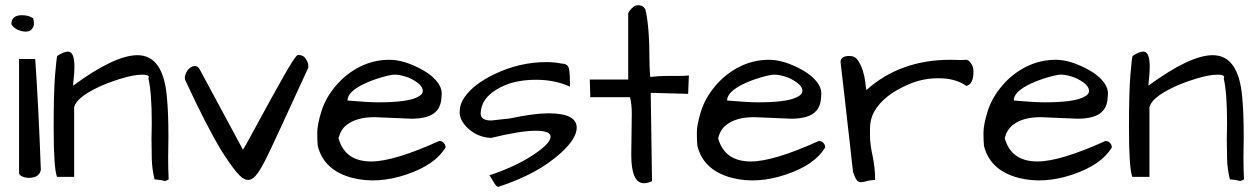

<svg xmlns="http://www.w3.org/2000/svg" viewBox="-20 -684 4791 732"><path d="M114.3 -459Q127 -276.4 135.7 -36.1Q129.9 -5.9 88.9 -5.9Q78.1 -5.9 66.9 -10.3Q55.7 -14.6 52.7 -22.5V-459ZM23.4 -591.8Q23.4 -626 63.5 -626Q89.8 -626 106.4 -614.3Q109.4 -603.5 109.4 -593.3Q109.4 -583 101.6 -573.2Q93.8 -563.5 78.1 -563.5Q62.5 -563.5 46.9 -570.8Q31.2 -578.1 23.4 -591.8Z M558.6 -213.9Q558.6 -330.1 545.9 -384.8Q553.7 -399.4 522.5 -399.4Q489.3 -399.4 436.5 -382.8Q383.8 -366.2 350.6 -349.6Q271.5 -311.5 262.7 -275.4V-9.8H197.3Q184.6 -43 184.6 -196.3Q184.6 -333 189.9 -397.5Q195.3 -461.9 198.2 -470.7Q223.6 -487.3 239.3 -487.3Q263.7 -487.3 263.7 -429.7Q263.7 -407.2 261.2 -386.2Q258.8 -365.2 258.8 -357.4Q417 -473.6 503.9 -473.6Q602.5 -473.6 616.2 -314.5Q622.1 -258.8 622.1 -160.2L621.1 -83Q621.1 -40 623 0Q613.3 5.9 607.4 5.9Q604.5 4.9 594.7 2.9Q585 1 569.3 0Q559.6 -39.1 558.6 -79.6Q557.6 -120.1 557.6 -154.3Z M686.5 -377.9Q684.6 -382.8 684.6 -389.2Q684.6 -395.5 689.5 -406.2Q694.3 -417 703.6 -424.8Q712.9 -432.6 724.1 -432.1Q735.4 -431.6 742.2 -418L906.2 -113.3Q914.1 -125 931.2 -156.7Q948.2 -188.5 970.2 -228.5Q992.2 -268.6 1016.1 -312Q1040 -355.5 1060.5 -391.6Q1107.4 -474.6 1116.2 -474.6Q1136.7 -474.6 1146 -459.5Q1155.3 -444.3 1155.3 -436.5Q1155.3 -428.7 1155.3 -425.8Q1100.6 -306.6 1054.2 -206.1Q1007.8 -105.5 992.7 -75.7Q977.5 -45.9 965.8 -28.3Q945.3 2 925.8 2Q906.2 2 880.9 -28.8Q855.5 -59.6 823.2 -111.3Q766.6 -205.1 686.5 -377.9Z M1395.5 -68.4Q1481.4 -68.4 1654.3 -146.5Q1665 -146.5 1671.9 -139.2Q1678.7 -131.8 1678.7 -122.1Q1639.6 -55.7 1529.3 -18.6Q1418.9 18.6 1323.2 -5.9Q1214.8 -34.2 1191.4 -127.9Q1189.5 -146.5 1189.5 -177.7Q1189.5 -209 1205.6 -260.3Q1221.7 -311.5 1260.7 -357.4Q1299.8 -403.3 1352.5 -429.7Q1405.3 -456.1 1464.8 -456.1Q1521.5 -456.1 1591.8 -417Q1625 -398.4 1644.5 -375Q1664.1 -351.6 1664.1 -327.1Q1664.1 -320.3 1663.1 -313.5Q1661.1 -253.9 1605.5 -238.3Q1581.1 -231.4 1548.8 -231.4L1408.2 -237.3Q1337.9 -237.3 1300.8 -207Q1279.3 -190.4 1270.5 -157.2Q1294.9 -68.4 1395.5 -68.4ZM1372.1 -366.2Q1304.7 -335 1304.7 -300.8Q1382.8 -293.9 1421.9 -293.9Q1530.3 -293.9 1568.4 -312.5Q1591.8 -322.3 1591.8 -336.9Q1591.8 -354.5 1569.8 -370.1Q1547.9 -385.7 1524.4 -392.6Q1501 -399.4 1485.4 -399.4Q1469.7 -399.4 1434.6 -389.2Q1399.4 -378.9 1372.1 -366.2Z M2071.3 -252Q2178.7 -252 2178.7 -197.3Q2178.7 -156.2 2119.1 -101.6Q2030.3 -20.5 1879.9 28.3Q1873 28.3 1864.7 14.6Q1856.4 1 1852.1 -6.3Q1847.7 -13.7 1845.7 -15.6Q1958 -52.7 2030.3 -105.5Q2079.1 -140.6 2079.1 -163.1Q2079.1 -185.5 2021.5 -185.5Q1963.9 -185.5 1852.5 -158.2Q1801.8 -160.2 1764.6 -194.3Q1732.4 -224.6 1732.4 -255.4Q1732.4 -286.1 1750 -312Q1767.6 -337.9 1796.9 -360.4Q1826.2 -382.8 1865.2 -401.4Q1960.9 -447.3 2063.5 -447.3Q2093.8 -447.3 2122.1 -441.4Q2145.5 -441.4 2149.4 -420.9Q2153.3 -400.4 2153.3 -353.5Q2095.7 -379.9 2023.4 -379.9Q1933.6 -379.9 1875 -343.8Q1814.5 -308.6 1812.5 -252Q1812.5 -224.6 1852.5 -224.6L1923.8 -232.4Q2015.6 -252 2071.3 -252Z M2386.7 -93.8 2388.7 -250Q2388.7 -287.1 2381.8 -313.5H2230.5L2228.5 -380.9H2375V-632.8Q2377.9 -641.6 2386.7 -650.4Q2400.4 -664.1 2409.7 -664.1Q2418.9 -664.1 2425.8 -662.1Q2432.6 -660.2 2440.4 -648.4Q2456.1 -584 2456.1 -454.1Q2456.1 -421.9 2459 -390.6Q2490.2 -394.5 2521.5 -394.5Q2521.5 -394.5 2572.3 -394.5Q2590.8 -394.5 2606.4 -396.5L2603.5 -326.2L2460.9 -330.1L2465.8 6.8Q2448.2 14.6 2435.5 14.6Q2386.7 14.6 2386.7 -93.8Z M2842.8 -68.4Q2928.7 -68.4 3101.6 -146.5Q3112.3 -146.5 3119.1 -139.2Q3126 -131.8 3126 -122.1Q3086.9 -55.7 2976.6 -18.6Q2866.2 18.6 2770.5 -5.9Q2662.1 -34.2 2638.7 -127.9Q2636.7 -146.5 2636.7 -177.7Q2636.7 -209 2652.8 -260.3Q2668.9 -311.5 2708 -357.4Q2747.1 -403.3 2799.8 -429.7Q2852.5 -456.1 2912.1 -456.1Q2968.8 -456.1 3039.1 -417Q3072.3 -398.4 3091.8 -375Q3111.3 -351.6 3111.3 -327.1Q3111.3 -320.3 3110.4 -313.5Q3108.4 -253.9 3052.7 -238.3Q3028.3 -231.4 2996.1 -231.4L2855.5 -237.3Q2785.2 -237.3 2748 -207Q2726.6 -190.4 2717.8 -157.2Q2742.2 -68.4 2842.8 -68.4ZM2819.3 -366.2Q2752 -335 2752 -300.8Q2830.1 -293.9 2869.1 -293.9Q2977.5 -293.9 3015.6 -312.5Q3039.1 -322.3 3039.1 -336.9Q3039.1 -354.5 3017.1 -370.1Q2995.1 -385.7 2971.7 -392.6Q2948.2 -399.4 2932.6 -399.4Q2917 -399.4 2881.8 -389.2Q2846.7 -378.9 2819.3 -366.2Z M3664.1 -356.4Q3623 -385.7 3558.6 -385.7Q3498 -385.7 3446.3 -363.3Q3348.6 -322.3 3312.5 -257.8Q3296.9 -228.5 3296.9 -195.3Q3296.9 -189.5 3296.9 -162.6Q3296.9 -135.7 3306.6 -90.3Q3316.4 -44.9 3316.4 2Q3295.9 2.9 3283.2 6.8Q3270.5 10.7 3261.7 10.7Q3252.9 10.7 3246.6 2.9Q3240.2 -4.9 3232.4 -27.3Q3231.4 -33.2 3228.5 -60.5Q3225.6 -87.9 3221.2 -127Q3216.8 -166 3211.4 -212.4Q3206.1 -258.8 3201.2 -303.7Q3190.4 -401.4 3184.6 -447.3Q3184.6 -470.7 3218.8 -470.7Q3239.3 -470.7 3251 -453.6Q3262.7 -436.5 3269.5 -414.6Q3276.4 -392.6 3278.8 -371.1Q3281.2 -349.6 3283.2 -340.8Q3412.1 -456.1 3603.5 -456.1Q3625 -456.1 3648.4 -455.1Q3654.3 -456.1 3663.1 -456.1Q3671.9 -456.1 3680.7 -444.3Q3691.4 -430.7 3691.4 -411.1Q3691.4 -362.3 3664.1 -356.4Z M3935.5 -68.4Q4021.5 -68.4 4194.3 -146.5Q4205.1 -146.5 4211.9 -139.2Q4218.8 -131.8 4218.8 -122.1Q4179.7 -55.7 4069.3 -18.6Q3959 18.6 3863.3 -5.9Q3754.9 -34.2 3731.4 -127.9Q3729.5 -146.5 3729.5 -177.7Q3729.5 -209 3745.6 -260.3Q3761.7 -311.5 3800.8 -357.4Q3839.8 -403.3 3892.6 -429.7Q3945.3 -456.1 4004.9 -456.1Q4061.5 -456.1 4131.8 -417Q4165 -398.4 4184.6 -375Q4204.1 -351.6 4204.1 -327.1Q4204.1 -320.3 4203.1 -313.5Q4201.2 -253.9 4145.5 -238.3Q4121.1 -231.4 4088.9 -231.4L3948.2 -237.3Q3877.9 -237.3 3840.8 -207Q3819.3 -190.4 3810.5 -157.2Q3835 -68.4 3935.5 -68.4ZM3912.1 -366.2Q3844.7 -335 3844.7 -300.8Q3922.9 -293.9 3961.9 -293.9Q4070.3 -293.9 4108.4 -312.5Q4131.8 -322.3 4131.8 -336.9Q4131.8 -354.5 4109.9 -370.1Q4087.9 -385.7 4064.5 -392.6Q4041 -399.4 4025.4 -399.4Q4009.8 -399.4 3974.6 -389.2Q3939.5 -378.9 3912.1 -366.2Z M4658.2 -213.9Q4658.2 -330.1 4645.5 -384.8Q4653.3 -399.4 4622.1 -399.4Q4588.9 -399.4 4536.1 -382.8Q4483.4 -366.2 4450.2 -349.6Q4371.1 -311.5 4362.3 -275.4V-9.8H4296.9Q4284.2 -43 4284.2 -196.3Q4284.2 -333 4289.6 -397.5Q4294.9 -461.9 4297.9 -470.7Q4323.2 -487.3 4338.9 -487.3Q4363.3 -487.3 4363.3 -429.7Q4363.3 -407.2 4360.8 -386.2Q4358.4 -365.2 4358.4 -357.4Q4516.6 -473.6 4603.5 -473.6Q4702.1 -473.6 4715.8 -314.5Q4721.7 -258.8 4721.7 -160.2L4720.7 -83Q4720.7 -40 4722.7 0Q4712.9 5.9 4707 5.9Q4704.1 4.9 4694.3 2.9Q4684.6 1 4668.9 0Q4659.2 -39.1 4658.2 -79.6Q4657.2 -120.1 4657.2 -154.3Z"/></svg>

Font: Architects Daughter
Style: Regular
Weight: 400
Designer: Kimberly Geswein
Foundry: Kimberly Geswein
Version: Version 1.002 2010